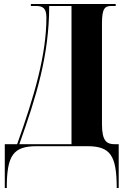

<svg xmlns="http://www.w3.org/2000/svg" viewBox="-20 -734 634 964"><path d="M4 210H14C14 45 47 0 164 0H418C533 0 566 45 566 210H576V-10H556C517 -10 492 -24 492 -110V-617C492 -693 507 -704 540 -704H561V-714H135V-704H160C194 -704 213 -694 213 -646C213 -460 153 -253 66 -10H4ZM77 -10C162 -248 227 -456 227 -704H339V-10Z"/></svg>

Font: Noto Serif Display ExtraCondensed ExtraBold
Style: Regular
Weight: 800
Width: 2
Designer: Monotype Design Team
Foundry: Monotype Imaging Inc.
Version: Version 2.009